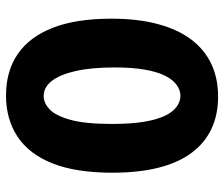

<svg xmlns="http://www.w3.org/2000/svg" viewBox="-72 -640 727 622"><g transform="rotate(-90 291.0 -329.5)"><path d="M289 14Q229 14 183 -8Q137 -30 105.5 -73Q74 -116 58 -180Q42 -244 42 -328Q42 -446 72 -522Q102 -598 158.5 -635.5Q215 -673 292 -673Q371 -673 426.5 -635Q482 -597 511.5 -521.5Q541 -446 541 -331Q541 -246 523.5 -181Q506 -116 473.5 -73Q441 -30 394.5 -8Q348 14 289 14ZM291 -108Q309 -108 325.5 -119.5Q342 -131 355 -155.5Q368 -180 375.5 -221Q383 -262 383 -321Q383 -396 371.5 -447Q360 -498 339.5 -524.5Q319 -551 290 -551Q268 -551 247.5 -532Q227 -513 213.5 -465Q200 -417 200 -330Q200 -268 207 -226Q214 -184 226.5 -158Q239 -132 256 -120Q273 -108 291 -108Z"/></g></svg>

Font: Bricolage Grotesque SemiCondensed ExtraBold
Style: Regular
Weight: 800
Width: 4
Designer: Mathieu Triay
Foundry: Atelier Triay
Version: Version 1.001;gftools[0.9.33.dev8+g029e19f]